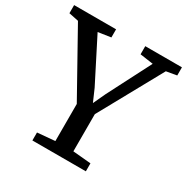

<svg xmlns="http://www.w3.org/2000/svg" viewBox="-181 -888 1006 1033"><g transform="rotate(30 322.0 -371.5)"><path d="M265.6 -59V-289.4L47.4 -680.1L-12.8 -692.5V-743H247.9V-692.5L169.1 -680.7L305.4 -412.6L338.3 -337L373.5 -412.6L511.2 -680.7L429.2 -692.5V-743H657V-692.5L592.5 -681.3L377.1 -290.4V-59.6L489 -49.5V0H156.9V-49.5Z"/></g></svg>

Font: Merriweather 7pt Light
Style: Regular
Weight: 300
Designer: Eben Sorkin
Foundry: Eben Sorkin
Version: Version 2.200;gftools[0.9.31]